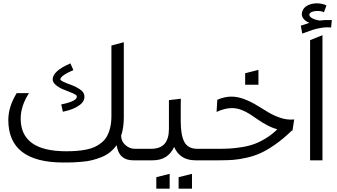

<svg xmlns="http://www.w3.org/2000/svg" viewBox="-20 -961 2023 1151"><path d="M80.1 -402.8H153.8Q104 -325.2 104 -250Q104 -54.2 377 -54.2Q411.6 -54.2 439.7 -56.4Q467.8 -58.6 496.6 -64.2Q525.4 -69.8 547.1 -79.8Q568.8 -89.8 588.6 -105.7Q608.4 -121.6 620.8 -143.6Q633.3 -165.5 640.6 -196.3Q647.9 -227.1 647.9 -265.1V-688L722.2 -708V-255.9Q722.2 -196.3 706.1 -147Q706.5 -113.8 731.7 -91.3Q756.8 -68.8 791 -68.8H869.1V0H777.8Q692.4 0 679.2 -90.8Q662.1 -66.9 639.4 -48.6Q616.7 -30.3 588.9 -19.3Q561 -8.3 534.9 -1.5Q508.8 5.4 474.6 8.5Q440.4 11.7 417 12.5Q393.6 13.2 359.9 13.2Q29.8 13.2 29.8 -242.2Q29.8 -320.8 80.1 -402.8ZM356.9 -291 347.2 -335Q449.2 -355.5 439.9 -386.2Q438 -392.6 415 -402.6Q392.1 -412.6 365.7 -422.4Q339.4 -432.1 317.6 -449Q295.9 -465.8 295.9 -484.9Q295.9 -535.2 401.9 -581.1L419.9 -541Q341.8 -506.8 341.8 -484.9Q341.8 -479 362.1 -469.7Q382.3 -460.4 407.5 -451.7Q432.6 -442.9 455.8 -427.7Q479 -412.6 483.9 -396Q494.1 -359.9 459.2 -332.5Q424.3 -305.2 356.9 -291Z M992.7 -360.8 1064 -369.1Q1064 -349.1 1063.5 -310.5Q1063.5 -268.1 1063.5 -231.2Q1063.5 -194.3 1068.4 -164.3Q1073.2 -134.3 1083.5 -113Q1093.8 -91.8 1113.8 -80.3Q1133.8 -68.8 1164.1 -68.8H1241.7V0H1150.9Q1059.1 0 1023.9 -80.1Q986.8 0 896 0H804.7V-68.8H882.8Q940.9 -68.8 966.8 -99.1Q992.7 -129.4 992.7 -188ZM917 169.9V101.1L997.1 81.1V169.9ZM1050.8 169.9V101.1L1130.9 81.1V169.9Z M1177.2 -68.8H1281.2Q1326.7 -68.8 1360.1 -70.8Q1393.6 -72.8 1434.1 -79.6Q1474.6 -86.4 1507.6 -98.9Q1540.5 -111.3 1575.9 -133.3Q1611.3 -155.3 1642.6 -186Q1611.8 -194.3 1581.1 -210.7Q1550.3 -227.1 1526.4 -243.9Q1502.4 -260.7 1478 -276.6Q1453.6 -292.5 1426 -302.7Q1398.4 -313 1369.6 -313Q1328.6 -313 1278.3 -290L1282.7 -362.8Q1325.7 -381.8 1366.7 -381.8Q1405.3 -381.8 1445.6 -366.2Q1485.8 -350.6 1520.5 -329.1Q1555.2 -307.6 1590.1 -286.9Q1625 -266.1 1665 -253.4Q1705.1 -240.7 1743.7 -245.1L1733.4 -178.2H1729.5Q1680.7 -130.9 1633.1 -97.2Q1585.4 -63.5 1545.9 -44.9Q1506.3 -26.4 1460.2 -15.9Q1414.1 -5.4 1378.2 -2.7Q1342.3 0 1292.5 0H1177.2ZM1449.7 -453.1V-522L1529.3 -542V-453.1Z M1838.9 0V-720.2L1913.1 -750V0ZM1792 -759.8 1783.2 -807.1Q1825.7 -821.8 1835 -824.2Q1812.5 -833 1800.5 -847.4Q1788.6 -861.8 1789.3 -877Q1790 -892.1 1798.6 -906.2Q1807.1 -920.4 1827.1 -929.9Q1847.2 -939.5 1873 -940.9Q1890.1 -941.9 1908.4 -938.2Q1926.8 -934.6 1937 -928.2L1921.9 -887.2Q1905.8 -897 1875 -895Q1839.8 -892.1 1835 -876Q1830.6 -861.8 1856 -849.1Q1871.6 -841.8 1895 -837.9Q1928.2 -842.3 1969.2 -840.8L1964.8 -795.9Q1939 -799.3 1908.2 -794.4Q1877.4 -789.6 1854.5 -782Q1831.5 -774.4 1792 -759.8Z"/></svg>

Font: LT Superior
Style: Regular
Weight: 400
Designer: Daniel Lyons
Foundry: LyonsType
Version: Version 1.000